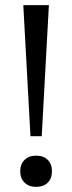

<svg xmlns="http://www.w3.org/2000/svg" viewBox="-20 -720 282 750"><path d="M99 -188 71 -700H171L143 -188ZM121 10Q93 10 76 -6.5Q59 -23 59 -51Q59 -79 76 -95.5Q93 -112 121 -112Q150 -112 166.5 -95.5Q183 -79 183 -51Q183 -23 166.5 -6.5Q150 10 121 10Z"/></svg>

Font: Sutasoma
Style: Regular
Weight: 400
Designer: Izhar Fathurrohim, Akbar Rohmanto, Arusyal Khofiqoini
Foundry: Kiwari Kolektiv
Version: Version 1.102